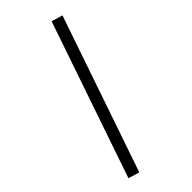

<svg xmlns="http://www.w3.org/2000/svg" viewBox="-251 -750 905 905"><g transform="rotate(-45 202.0 -297.0)"><path d="M303.2 -694.8 36.1 84.5 91.8 101.1 358.9 -678.2Z"/></g></svg>

Font: Shabnam FD Light
Style: Regular
Weight: 300
Foundry: DejaVu fonts team - Redesigned by Saber Rastikerdar - Based on Vazir font
Version: Version 5.00;October 20, 2019;FontCreator 12.0.0.2547 64-bit